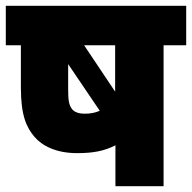

<svg xmlns="http://www.w3.org/2000/svg" viewBox="-20 -642 662 662"><path d="M622 -622H0V-486H52V-340C52 -244 71 -203 99 -170C125 -140 172 -114 246 -114C300 -114 339 -121 378 -141V0H544V-486H622ZM377 -486V-326L270 -486ZM229 -265C217 -280 215 -297 215 -339V-421L324 -260C308 -253 291 -250 273 -250C250 -250 237 -256 229 -265Z"/></svg>

Font: Noto Sans SemiCondensed Black
Style: Italic
Weight: 900
Width: 4
Italic angle: -12°
Designer: Monotype Design Team
Foundry: Monotype Imaging Inc.
Version: Version 2.013